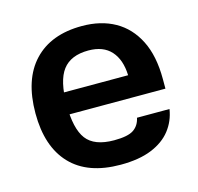

<svg xmlns="http://www.w3.org/2000/svg" viewBox="-84 -614 735 713"><g transform="rotate(-15 283.5 -257.5)"><path d="M107 -304H408Q406 -364 376 -397.5Q346 -431 289 -431Q221 -431 190 -390Q159 -349 159 -257Q159 -165 189.5 -124.5Q220 -84 296 -84Q349 -84 371 -99Q393 -114 399 -143H524Q517 -98 490 -63.5Q463 -29 415 -9.5Q367 10 296 10Q170 10 104.5 -59Q39 -128 39 -256Q39 -386 104.5 -455.5Q170 -525 289 -525Q362 -525 415.5 -495Q469 -465 499 -405.5Q529 -346 529 -257V-220H106Z"/></g></svg>

Font: Asta Sans
Style: Bold
Weight: 700
Designer: 42dot
Version: Version 1.000